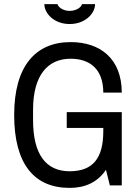

<svg xmlns="http://www.w3.org/2000/svg" viewBox="-20 -903 678 935"><path d="M443 -883H379C377 -869 353 -850 319 -850C286 -850 263 -869 260 -883H196C196 -838 243 -786 319 -786C396 -786 443 -838 443 -883ZM496 -76 515 0H573V-357H305V-280H483V-264C483 -133 433 -69 319 -69C204 -69 141 -151 141 -318V-368C141 -535 211 -617 324 -617C418 -617 483 -566 483 -452H573C573 -618 467 -698 324 -698C153 -698 49 -581 49 -343C49 -105 146 12 319 12C393 12 454 -14 496 -76Z"/></svg>

Font: Archivo Narrow
Style: Regular
Weight: 400
Designer: Hector Gatti
Foundry: Omnibus-Type
Version: Version 1.003;PS 001.003;hotconv 1.0.70;makeotf.lib2.5.58329